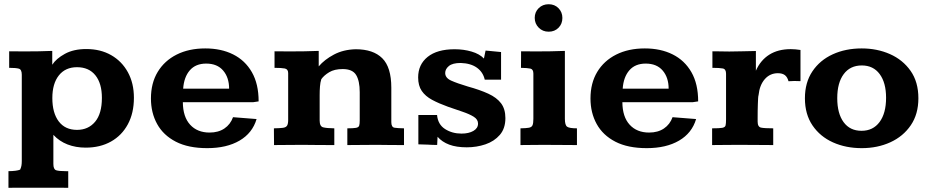

<svg xmlns="http://www.w3.org/2000/svg" viewBox="-20 -686 4402 908"><path d="M20 202.1V123.5Q59.6 123 75.2 116.2Q79.6 106.9 81.3 97.7Q83 88.4 83 75.2V-332.5Q83 -357.4 69.1 -361.3Q55.2 -365.2 23.4 -365.2V-443.4Q43.9 -443.4 63.5 -443.1Q83 -442.9 101.1 -442.9Q131.3 -442.9 162.8 -443.4Q194.3 -443.8 227.1 -445.3V-379.9Q245.6 -408.7 286.9 -431.4Q328.1 -454.1 388.2 -454.1Q455.1 -454.1 505.6 -425.3Q556.2 -396.5 584.7 -344.5Q613.3 -292.5 613.3 -223.6Q613.3 -151.4 584.7 -98.4Q556.2 -45.4 504.9 -16.6Q453.6 12.2 385.3 12.2Q338.4 12.2 299.3 -2.9Q260.3 -18.1 232.4 -48.3V89.4Q232.4 114.7 245.4 119.1Q258.3 123.5 291 123.5H302.7V202.1Q289.1 202.1 270.3 201.9Q251.5 201.7 230.7 201.7Q210 201.7 190.4 201.7Q170.9 201.7 155.3 201.7Q140.6 201.7 122.3 201.7Q104 201.7 85 201.7Q65.9 201.7 49.1 201.9Q32.2 202.1 20 202.1ZM344.2 -71.8Q397.5 -71.8 429.7 -110.1Q461.9 -148.4 461.9 -223.1Q461.9 -291.5 431.2 -329.8Q400.4 -368.2 344.2 -368.2Q289.1 -368.2 258.3 -329.3Q227.5 -290.5 227.5 -222.2Q227.5 -151.9 257.8 -111.8Q288.1 -71.8 344.2 -71.8Z M960 14.6Q870.6 14.6 811.5 -15.9Q752.4 -46.4 723.1 -99.6Q693.8 -152.8 693.8 -220.2Q693.8 -293 725.8 -345.9Q757.8 -398.9 815.7 -428Q873.5 -457 950.7 -457Q1025.9 -457 1082.5 -428.7Q1139.2 -400.4 1171.1 -344.7Q1203.1 -289.1 1203.1 -206.5L1176.8 -202.6H844.7Q845.2 -133.3 879.2 -96.2Q913.1 -59.1 971.2 -59.1Q1012.7 -59.1 1041.3 -78.4Q1069.8 -97.7 1082 -131.8L1193.4 -123Q1173.8 -56.6 1112.8 -21Q1051.8 14.6 960 14.6ZM846.2 -266.6H1063.5Q1063.5 -319.3 1035.4 -352.3Q1007.3 -385.3 955.1 -385.3Q905.3 -385.3 877.7 -353.5Q850.1 -321.8 846.2 -266.6Z M1275.9 0Q1275.9 -2 1275.9 -13.4Q1275.9 -24.9 1275.6 -39.6Q1275.4 -54.2 1275.4 -65.7Q1275.4 -77.1 1275.4 -79.1Q1303.2 -79.6 1317.9 -81.5Q1332.5 -83.5 1337.6 -91.8Q1342.8 -100.1 1342.8 -118.7V-340.3Q1342.8 -358.9 1326.9 -362.1Q1311 -365.2 1278.3 -365.2Q1278.3 -367.7 1278.3 -386Q1278.3 -404.3 1278.3 -422.6Q1278.3 -440.9 1278.3 -443.4Q1299.3 -443.4 1318.4 -443.1Q1337.4 -442.9 1355 -442.9Q1388.2 -442.9 1420.4 -443.4Q1452.6 -443.8 1487.3 -445.3V-372.1Q1514.6 -404.3 1559.3 -428Q1604 -451.7 1662.1 -453.1Q1745.1 -453.1 1787.8 -410.6Q1830.6 -368.2 1830.6 -271V-108.4Q1830.6 -84.5 1845.7 -82Q1860.8 -79.6 1890.6 -79.1V0Q1860.8 0 1832 -0.2Q1803.2 -0.5 1762.2 -1Q1724.1 -1 1689.9 -0.5Q1655.8 0 1622.6 0V-79.1Q1651.9 -79.1 1664.1 -81.5Q1676.3 -84 1678.7 -92Q1681.2 -100.1 1681.2 -116.2V-250Q1681.2 -303.7 1664.1 -331.5Q1647 -359.4 1600.6 -359.4Q1561.5 -359.4 1536.9 -344.5Q1512.2 -329.6 1499.5 -311.5Q1494.6 -295.9 1493.2 -277.1Q1491.7 -258.3 1491.7 -236.3V-116.2Q1491.7 -88.4 1507.8 -84Q1523.9 -79.6 1561 -79.1V0Q1525.4 0 1491.9 -0.2Q1458.5 -0.5 1410.6 -1Q1370.1 -1 1338.6 -0.5Q1307.1 0 1275.9 0Z M2187.5 10.7Q2138.2 10.7 2104.5 -2Q2070.8 -14.6 2049.3 -39.1L2047.4 -0.5Q2024.9 -0.5 2002.9 -2Q1981 -3.4 1958.5 -3.4V-142.1H2046.9Q2050.8 -97.7 2084.5 -75.9Q2118.2 -54.2 2162.6 -54.2Q2196.8 -54.2 2218.8 -66.9Q2240.7 -79.6 2240.7 -101.6Q2240.7 -121.1 2220.5 -133.8Q2200.2 -146.5 2167.7 -157.5Q2135.3 -168.5 2098.6 -181.2Q2055.2 -196.8 2023.4 -213.9Q1991.7 -231 1974.6 -255.9Q1957.5 -280.8 1957.5 -319.8Q1957.5 -380.9 2002.4 -417Q2047.4 -453.1 2129.9 -453.1Q2172.9 -453.1 2210.2 -442.1Q2247.6 -431.2 2268.6 -409.2Q2269.5 -413.1 2271.2 -422.1Q2272.9 -431.2 2274.7 -439Q2276.4 -446.8 2276.4 -446.8Q2276.4 -446.8 2290.3 -445.6Q2304.2 -444.3 2321.5 -442.6Q2338.9 -440.9 2349.6 -439.9V-309.1H2272.5Q2264.6 -344.7 2235.6 -365.7Q2206.5 -386.7 2158.7 -388.2Q2120.1 -388.2 2102.8 -373.8Q2085.4 -359.4 2085.4 -340.8Q2085.4 -317.4 2113.8 -304.7Q2142.1 -292 2192.4 -276.9Q2249.5 -261.2 2289.3 -242.9Q2329.1 -224.6 2349.6 -197.5Q2370.1 -170.4 2370.1 -127.4Q2370.1 -78.6 2343.8 -48.1Q2317.4 -17.6 2275.6 -3.4Q2233.9 10.7 2187.5 10.7Z M2441.4 0V-79.1Q2468.8 -79.6 2481.7 -82Q2494.6 -84.5 2498.5 -94Q2502.4 -103.5 2502.4 -124V-337.9Q2502.4 -358.4 2488.3 -361.6Q2474.1 -364.7 2443.8 -365.2Q2443.8 -385.3 2444.1 -404.5Q2444.3 -423.8 2444.3 -443.4Q2464.4 -443.4 2483.2 -443.1Q2502 -442.9 2519.5 -442.9Q2551.3 -442.9 2584.2 -443.4Q2617.2 -443.8 2651.4 -445.3V-124Q2651.4 -94.2 2662.1 -86.7Q2672.9 -79.1 2708.5 -79.1V0Q2691.9 0 2671.9 -0.2Q2651.9 -0.5 2630.9 -0.5Q2609.9 -0.5 2590.6 -0.7Q2571.3 -1 2556.6 -1Q2521 -1 2495.1 -0.5Q2469.2 0 2441.4 0ZM2574.7 -536.1Q2546.4 -536.1 2527.6 -555.2Q2508.8 -574.2 2508.8 -601.6Q2508.8 -628.9 2527.6 -647.5Q2546.4 -666 2574.7 -666Q2603 -666 2621.3 -647.2Q2639.6 -628.4 2639.6 -601.1Q2639.6 -573.2 2621.3 -554.7Q2603 -536.1 2574.7 -536.1Z M3038.6 14.6Q2949.2 14.6 2890.1 -15.9Q2831.1 -46.4 2801.8 -99.6Q2772.5 -152.8 2772.5 -220.2Q2772.5 -293 2804.4 -345.9Q2836.4 -398.9 2894.3 -428Q2952.1 -457 3029.3 -457Q3104.5 -457 3161.1 -428.7Q3217.8 -400.4 3249.8 -344.7Q3281.7 -289.1 3281.7 -206.5L3255.4 -202.6H2923.3Q2923.8 -133.3 2957.8 -96.2Q2991.7 -59.1 3049.8 -59.1Q3091.3 -59.1 3119.9 -78.4Q3148.4 -97.7 3160.6 -131.8L3272 -123Q3252.4 -56.6 3191.4 -21Q3130.4 14.6 3038.6 14.6ZM2924.8 -266.6H3142.1Q3142.1 -319.3 3114 -352.3Q3085.9 -385.3 3033.7 -385.3Q2983.9 -385.3 2956.3 -353.5Q2928.7 -321.8 2924.8 -266.6Z M3347.7 0V-79.1Q3382.3 -79.1 3395.8 -81.5Q3409.2 -84 3411.4 -93Q3413.6 -102.1 3413.6 -122.1V-337.4Q3413.6 -358.9 3398.7 -362.1Q3383.8 -365.2 3349.1 -365.2V-443.4Q3359.9 -443.4 3378.9 -443.1Q3397.9 -442.9 3413.6 -442.6Q3429.2 -442.4 3429.2 -442.4Q3459.5 -442.4 3490.7 -443.4Q3522 -444.3 3554.7 -444.8V-351.6Q3576.7 -401.4 3618.2 -427.5Q3659.7 -453.6 3719.7 -453.6Q3740.7 -453.6 3765.6 -449.7V-302.2Q3753.4 -303.2 3736.8 -303Q3720.2 -302.7 3709 -301.8Q3703.6 -321.8 3691.7 -330.8Q3679.7 -339.8 3658.7 -339.8Q3621.6 -339.8 3596.9 -311.8Q3572.3 -283.7 3567.4 -236.3Q3565.9 -232.4 3565.2 -220.7Q3564.5 -209 3564 -193.1Q3563.5 -177.2 3563.2 -160.9Q3563 -144.5 3563 -131.1Q3563 -117.7 3563 -110.8Q3563 -85.9 3579.1 -82.5Q3595.2 -79.1 3636.7 -79.1V0Q3597.7 0 3560.1 -0.5Q3522.5 -1 3471.7 -1Q3431.6 -1 3404.5 -0.5Q3377.4 0 3347.7 0Z M4055.2 14.6Q3980 14.6 3919.2 -12.7Q3858.4 -40 3822.5 -92.8Q3786.6 -145.5 3786.6 -221.2Q3786.6 -295.9 3822 -348.6Q3857.4 -401.4 3918.2 -429.2Q3979 -457 4055.2 -457Q4127.9 -457 4188.7 -430.2Q4249.5 -403.3 4286.4 -350.8Q4323.2 -298.3 4323.2 -221.2Q4323.2 -146.5 4287.4 -93.8Q4251.5 -41 4190.7 -13.2Q4129.9 14.6 4055.2 14.6ZM4054.2 -67.4Q4108.9 -67.4 4139.6 -108.9Q4170.4 -150.4 4170.4 -223.6Q4170.4 -294.9 4140.1 -335.7Q4109.9 -376.5 4055.7 -376.5Q4000.5 -376.5 3970 -335.4Q3939.5 -294.4 3939.5 -221.7Q3939.5 -149.4 3969.5 -108.4Q3999.5 -67.4 4054.2 -67.4Z"/></svg>

Font: Kameron
Style: Bold
Weight: 700
Designer: Vernon Adams
Foundry: Vernon Adams
Version: Version 1.100